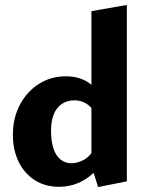

<svg xmlns="http://www.w3.org/2000/svg" viewBox="-20 -743 588 775"><path d="M218 11Q162 11 120 -16Q78 -43 55 -90.5Q32 -138 32 -199Q32 -266 60 -319.5Q88 -373 136.5 -404Q185 -435 246 -435Q282 -435 310 -424Q338 -413 357.5 -392Q377 -371 387 -343L360 -292Q346 -315 325.5 -326.5Q305 -338 280 -338Q251 -338 229.5 -323.5Q208 -309 197 -281.5Q186 -254 186 -215Q186 -174 195.5 -144.5Q205 -115 224 -99.5Q243 -84 269 -84Q290 -84 315 -96Q340 -108 359 -139L402 -101Q381 -67 354 -42Q327 -17 292.5 -3Q258 11 218 11ZM376 12 349 -74V-698L492 -723V-11Z"/></svg>

Font: Ysabeau Infant ExtraBold
Style: Regular
Weight: 800
Designer: Christian Thalmann (Catharsis Fonts)
Version: Version 2.001;gftools[0.9.30]; featfreeze: ss01,ss02,lnum